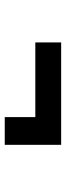

<svg xmlns="http://www.w3.org/2000/svg" viewBox="246 -696 278 810"><g transform="rotate(90 385.0 -291.0)"><path d="M474 -301H159V-410H591V-172H474Z"/></g></svg>

Font: Freesentation 7 Bold
Style: Regular
Weight: 700
Designer: glyphs from Roboto by Christian Robertson / Hangul glyphs from Noto Sans CJK(Source Han Sans) by Jang Soo-young and Kang
Foundry: PT&
Version: Version 2.001